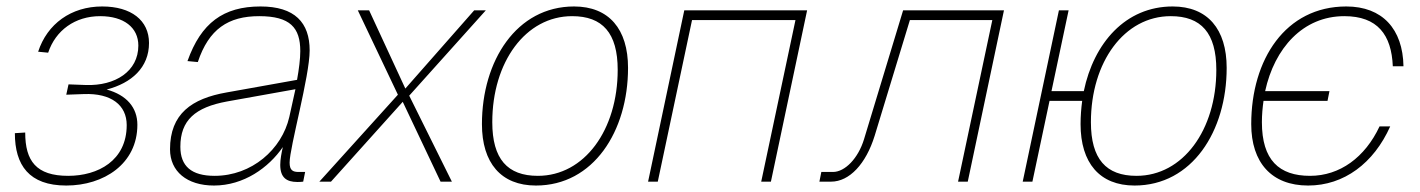

<svg xmlns="http://www.w3.org/2000/svg" viewBox="-20 -562 4392 594"><path d="M185 12C301 12 405 -55 405 -176C405 -229 372 -268 310 -285C387 -305 441 -353 441 -429C441 -499 386 -542 296 -542C200 -542 126 -488 98 -402L129 -399C152 -468 212 -512 290 -512C363 -512 408 -477 408 -421C408 -341 336 -296 246 -299L192 -301L185 -269L240 -271C324 -274 372 -237 372 -175C372 -65 283 -18 191 -18C92 -18 58 -64 58 -152L26 -150C26 -51 70 12 185 12Z M847 -52C847 -13 866 1 900 1C905 1 911 1 918 0L924 -30H904C886 -30 876 -35 876 -59C876 -106 938 -326 938 -406C938 -492 892 -542 786 -542C671 -542 602 -491 560 -373L592 -370C626 -472 686 -512 782 -512C878 -512 909 -476 909 -404C909 -380 905 -348 899 -315L681 -276C573 -257 506 -210 506 -100C506 -32 558 12 642 12C734 12 811 -43 855 -107C851 -90 847 -68 847 -52ZM538 -108C538 -190 584 -230 682 -248L894 -286C887 -254 880 -223 875 -200C852 -100 759 -18 644 -18C572 -18 538 -48 538 -108Z M968 0H1004L1226 -247L1343 0H1378L1246 -266L1483 -530H1447L1234 -288L1122 -530H1087L1211 -269Z M1638 12C1816 12 1923 -156 1923 -352C1923 -472 1864 -542 1756 -542C1578 -542 1471 -374 1471 -178C1471 -58 1530 12 1638 12ZM1644 -18C1550 -18 1503 -70 1503 -184C1503 -370 1606 -512 1750 -512C1844 -512 1891 -460 1891 -346C1891 -160 1788 -18 1644 -18Z M1985 0H2015L2121 -500H2441L2335 0H2365L2477 -530H2097Z M2515 0H2551C2608 0 2659 -55 2686 -142L2795 -500H3050L2944 0H2974L3086 -530H2774L2653 -131C2635 -72 2594 -30 2557 -30H2521Z M3144 0H3174L3227 -250H3328C3325 -227 3323 -203 3323 -178C3323 -58 3382 12 3490 12C3668 12 3775 -156 3775 -352C3775 -472 3716 -542 3608 -542C3462 -542 3364 -429 3333 -280H3233L3286 -530H3256ZM3496 -18C3402 -18 3355 -70 3355 -184C3355 -370 3458 -512 3602 -512C3696 -512 3743 -460 3743 -346C3743 -160 3640 -18 3496 -18Z M4027 12C4138 12 4230 -57 4281 -171H4248C4203 -75 4125 -18 4033 -18C3937 -18 3884 -67 3884 -184C3884 -207 3886 -229 3889 -250H4087L4093 -280H3894C3923 -413 4011 -512 4139 -512C4242 -512 4285 -454 4289 -357H4322C4320 -472 4257 -542 4145 -542C3957 -542 3851 -378 3851 -178C3851 -59 3914 12 4027 12Z"/></svg>

Font: Geist Thin
Style: Italic
Weight: 100
Italic angle: -12°
Designer: Basement.studio, Andrés Briganti, Mateo Zaragoza
Foundry: Basement.studio, Vercel, Andrés Briganti, Guido Ferreyra, Mateo Zaragoza
Version: Version 1.500